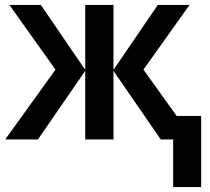

<svg xmlns="http://www.w3.org/2000/svg" viewBox="-20 -563 849 775"><path d="M745 -543 559 -282 693 -95H792V192H679V0H629L438 -277V0H324V-277L133 0H1L204 -282L18 -543H145L324 -281V-543H438V-281L617 -543Z"/></svg>

Font: Noto Sans SemiCondensed SemiBold
Style: Regular
Weight: 600
Width: 4
Designer: Monotype Design Team
Foundry: Monotype Imaging Inc.
Version: Version 2.013; ttfautohint (v1.8.4.7-5d5b)